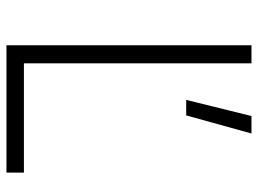

<svg xmlns="http://www.w3.org/2000/svg" viewBox="-122 -676 798 594"><g transform="rotate(90 277.0 -379.0)"><path d="M120 0ZM514 -54V0H120V-758H176V-54ZM339 -758H393L337 -556H289Z"/></g></svg>

Font: Biryani ExtraLight
Style: Regular
Weight: 275
Designer: Dan Reynolds and Mathieu Reguer
Foundry: Dan Reynolds and Mathieu Reguer
Version: Version 1.004; ttfautohint (v1.1) -l 5 -r 5 -G 72 -x 0 -D la